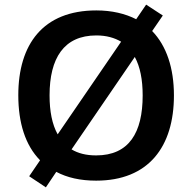

<svg xmlns="http://www.w3.org/2000/svg" viewBox="-20 -821 830 829"><path d="M731 -409C731 -527 699 -623 637 -687L683 -754L611 -801L568 -738C521 -762 463 -776 396 -776C166 -776 59 -630 59 -410C59 -291 89 -194 153 -129L106 -60L178 -12L223 -79C270 -54 327 -41 395 -41C622 -41 731 -188 731 -409ZM194 -409C194 -570 256 -668 396 -668C439 -668 474 -658 503 -641L229 -241C205 -284 194 -341 194 -409ZM596 -409C596 -248 537 -150 395 -150C352 -150 317 -159 289 -176L562 -575C585 -533 596 -477 596 -409Z"/></svg>

Font: Noto Sans Tamil UI SemiBold
Style: Regular
Weight: 600
Designer: Jelle Bosma - Monotype Design Team
Foundry: Monotype Imaging Inc.
Version: Version 2.004